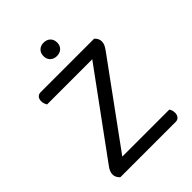

<svg xmlns="http://www.w3.org/2000/svg" viewBox="-222 -891 1002 1002"><g transform="rotate(-45 278.5 -390.0)"><path d="M71 -88 451 -608H483Q502 -592 502 -570Q502 -556 496.5 -545Q491 -534 481 -520L102 0H69Q61 -7 55.5 -17Q50 -27 50 -38Q50 -52 55.5 -63.5Q61 -75 71 -88ZM90 0 93 -69H499Q503 -64 506 -55.5Q509 -47 509 -36Q509 -20 500.5 -10Q492 0 478 0ZM464 -608 462 -539H67Q64 -544 60.5 -553Q57 -562 57 -572Q57 -589 65.5 -598.5Q74 -608 89 -608ZM333 -730Q333 -708 319 -694.5Q305 -681 282 -681Q260 -681 246 -694.5Q232 -708 232 -730Q232 -753 246 -766.5Q260 -780 282 -780Q305 -780 319 -766.5Q333 -753 333 -730Z"/></g></svg>

Font: Baloo Tammudu 2
Style: Regular
Weight: 400
Designer: Maithili Shingre, Omkar Shende and Ek Type
Foundry: Ek Type
Version: Version 1.700